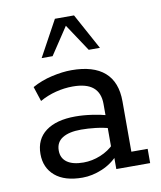

<svg xmlns="http://www.w3.org/2000/svg" viewBox="-74 -674 622 743"><g transform="rotate(-10 237.5 -302.0)"><path d="M191 10Q121 10 83.5 -22Q46 -54 46 -108Q46 -166 87.5 -197Q129 -228 204 -228Q235 -228 269 -223Q303 -218 336 -209L320 -199V-257Q320 -300 294 -322Q268 -344 214 -344Q181 -344 147.5 -335.5Q114 -327 84 -310L65 -368Q101 -388 143 -397.5Q185 -407 220 -407Q306 -407 350 -368.5Q394 -330 394 -254V-56H458V0H325V-63L336 -55Q308 -23 268.5 -6.5Q229 10 191 10ZM205 -47Q239 -47 272 -60.5Q305 -74 328 -98L320 -74V-179L336 -158Q304 -167 274 -170.5Q244 -174 217 -174Q170 -174 144 -158Q118 -142 118 -109Q118 -79 140.5 -63Q163 -47 205 -47ZM115 -473 192 -614H267L344 -473H300L229 -580L158 -473Z"/></g></svg>

Font: Rokkitt
Style: Regular
Weight: 400
Designer: Vernon Adams
Foundry: Vernon Adams
Version: Version 3.103